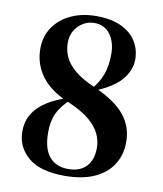

<svg xmlns="http://www.w3.org/2000/svg" viewBox="-86 -830 776 916"><g transform="rotate(10 302.0 -371.5)"><path d="M288 17Q170 17 112 -32.5Q54 -82 54 -158Q54 -227 102 -275Q150 -323 242 -352V-358L256 -346Q213 -307 194.5 -268Q176 -229 176 -175Q176 -95 208.5 -56.5Q241 -18 300 -18Q357 -18 387.5 -50.5Q418 -83 418 -140Q418 -177 402 -210Q386 -243 348.5 -274Q311 -305 242 -334Q155 -371 112.5 -429Q70 -487 70 -561Q70 -621 101 -666Q132 -711 185.5 -735.5Q239 -760 307 -760Q381 -760 429.5 -736.5Q478 -713 501.5 -674Q525 -635 525 -588Q525 -535 485 -488Q445 -441 351 -405V-402L341 -411Q377 -451 392.5 -494Q408 -537 408 -593Q408 -651 380.5 -688.5Q353 -726 303 -726Q275 -726 250 -711.5Q225 -697 209.5 -671Q194 -645 194 -610Q194 -578 207 -546.5Q220 -515 255 -484Q290 -453 357 -424Q458 -380 504.5 -324Q551 -268 551 -193Q551 -130 520.5 -82.5Q490 -35 431.5 -9Q373 17 288 17Z"/></g></svg>

Font: Noto Serif TC ExtraLight ExtraBold
Style: Regular
Weight: 800
Version: Version 2.002-H1;hotconv 1.1.0;makeotfexe 2.6.0